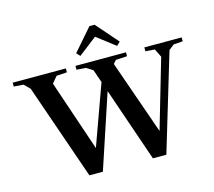

<svg xmlns="http://www.w3.org/2000/svg" viewBox="-161 -1084 1379 1238"><g transform="rotate(-15 528.0 -464.5)"><path d="M487.8 -647.9 444.8 -674.8 382.8 -679.2V-705.1H720.2V-679.2L645 -674.8L625 -652.8L797.9 -159.2L932.1 -619.1L904.8 -674.8L842.8 -679.2V-705.1H1091.8V-679.2L1030.8 -674.8L995.1 -647L800.8 0H710.9L541 -494.1L377 0H287.1L65.9 -637.2L27.8 -674.8L-36.1 -679.2V-705.1H318.8V-679.2L249 -674.8L212.9 -631.8L373 -159.2L518.1 -561ZM408.2 -782.2 430.2 -758.8 553.2 -854 675.8 -759.8 699.2 -782.2 570.8 -929.2H536.1Z"/></g></svg>

Font: Ortica Angular Bold
Style: Regular
Weight: 700
Designer: Benedetta Bovani
Foundry: Collletttivo
Version: Version 2.000;Glyphs 3.1.2 (3151)